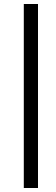

<svg xmlns="http://www.w3.org/2000/svg" viewBox="-20 -710 280 960"><path d="M99 230V-690H170V230Z"/></svg>

Font: Lisu Bosa ExtraBold
Style: Italic
Weight: 800
Italic angle: -19°
Designer: David Morse, Annie Olsen, Victor Gaultney, Frank Grießhammer (Latin)
Foundry: SIL International
Version: Version 2.000